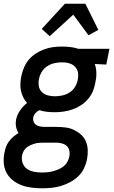

<svg xmlns="http://www.w3.org/2000/svg" viewBox="-43 -793 613 1035"><path d="M185 222Q156 222 127.5 218.5Q99 215 73.5 205.5Q48 196 26.5 179Q5 162 -7.5 139Q-20 116 -22.5 87.5Q-25 59 -19 30Q-16 14 -10.5 -1.5Q-5 -17 5.5 -31Q16 -45 29 -56Q42 -67 57 -76Q47 -91 43.5 -110Q40 -129 44 -149Q49 -174 65 -197.5Q81 -221 103 -238Q91 -251 82.5 -268Q74 -285 70 -303.5Q66 -322 67 -342.5Q68 -363 72 -383Q77 -406 86.5 -429Q96 -452 112.5 -471.5Q129 -491 151 -505Q173 -519 196.5 -527.5Q220 -536 244 -539Q268 -542 291 -542Q314 -542 336 -539.5Q358 -537 379 -530H547L530 -445L468 -448Q476 -425 476.5 -399.5Q477 -374 471 -348Q467 -324 457.5 -301Q448 -278 431 -258.5Q414 -239 392.5 -225Q371 -211 347.5 -203Q324 -195 299.5 -191.5Q275 -188 252 -188Q230 -188 209 -190.5Q188 -193 169 -199Q156 -193 147 -182Q138 -171 136 -159Q134 -148 138 -137.5Q142 -127 150 -121Q158 -115 168.5 -112.5Q179 -110 191 -109H259Q284 -109 309 -106Q334 -103 355 -93Q376 -83 393.5 -67.5Q411 -52 420 -30.5Q429 -9 430 16Q431 41 426 66Q421 91 409.5 115Q398 139 378 158Q358 177 334 189.5Q310 202 285 209.5Q260 217 234.5 219.5Q209 222 185 222ZM253 -274Q273 -274 293.5 -278.5Q314 -283 332 -294.5Q350 -306 361.5 -325Q373 -344 376 -363Q380 -381 378 -397.5Q376 -414 366.5 -427Q357 -440 342.5 -447Q328 -454 311 -456L290 -457Q271 -457 250.5 -452.5Q230 -448 211.5 -436Q193 -424 182 -405.5Q171 -387 167 -367Q163 -347 166.5 -328Q170 -309 183 -296.5Q196 -284 214.5 -279Q233 -274 253 -274ZM184 137Q199 137 214 135.5Q229 134 243.5 130Q258 126 273 119.5Q288 113 300.5 103Q313 93 320.5 79Q328 65 331 50Q334 34 330.5 18.5Q327 3 316.5 -6.5Q306 -16 290.5 -20Q275 -24 259 -24H184Q173 -24 162 -22.5Q151 -21 140 -17.5Q129 -14 117.5 -8.5Q106 -3 97.5 5Q89 13 83.5 23.5Q78 34 76 45Q72 67 79.5 87Q87 107 103.5 118Q120 129 141 133Q162 137 184 137ZM225 -598 182 -637 307 -773H417L487 -632L434 -603L352 -714Z"/></svg>

Font: Lode Dark
Style: Bold Italic
Weight: 700
Italic angle: -11°
Monospace: yes
Designer: Belleve Invis
Foundry: Belleve Invis
Version: Version 29.2.0; ttfautohint (v1.8.3)